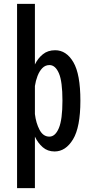

<svg xmlns="http://www.w3.org/2000/svg" viewBox="-20 -770 490 990"><path d="M68 200V-750H160V-437.5Q175 -469 200.8 -490Q226.5 -511 264.5 -511Q322 -511 358.2 -449.5Q394.5 -388 394.5 -251Q394.5 -114 356.5 -51.5Q318.5 11 261.5 11Q225.5 11 200.5 -10.8Q175.5 -32.5 160 -65.5V200ZM235 -434.5Q213.5 -434.5 198.2 -418.8Q183 -403 173.5 -378.2Q164 -353.5 160 -326.5V-182Q165.5 -135.5 184 -100.5Q202.5 -65.5 234.5 -65.5Q265 -65.5 283.5 -109.5Q302 -153.5 302 -251Q302 -349.5 283.8 -392Q265.5 -434.5 235 -434.5Z"/></svg>

Font: Trispace Condensed
Style: Regular
Weight: 400
Width: 3
Designer: Tyler Finck
Foundry: Etcetera Type Company
Version: Version 1.210; ttfautohint (v1.8.3)